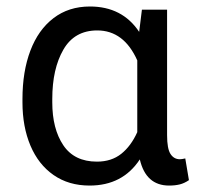

<svg xmlns="http://www.w3.org/2000/svg" viewBox="-20 -558 605 588"><path d="M558.6 -6.3Q544.4 3.4 530.3 6.8Q516.1 10.3 498 10.3Q426.8 10.3 408.2 -69.8Q355.5 10.3 254.4 10.3Q190.4 10.3 144 -22Q97.7 -54.2 73.2 -112.1Q48.8 -169.9 48.8 -244.6V-254.9Q48.8 -338.9 73 -402.8Q97.2 -466.8 143.8 -502.4Q190.4 -538.1 255.4 -538.1Q354.5 -538.1 406.2 -460.4L414.6 -528.3H491.7V-144Q491.7 -102.5 502.2 -86.4Q512.7 -70.3 530.8 -70.3Q536.6 -70.3 547.4 -72.8ZM400.4 -153.3V-373Q359.4 -464.8 277.8 -464.8Q208 -464.8 174.1 -406Q140.1 -347.2 140.1 -254.9V-244.6Q140.1 -163.6 173.8 -113.3Q207.5 -63 276.9 -63Q321.3 -63 351.3 -86.9Q381.3 -110.8 400.4 -153.3Z"/></svg>

Font: Heebo
Style: Regular
Weight: 400
Designer: Oded Ezer
Foundry: Meir Sadan
Version: Version 2.001; ttfautohint (v1.5.14-ce02) -l 8 -r 50 -G 200 